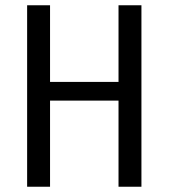

<svg xmlns="http://www.w3.org/2000/svg" viewBox="-20 -709 640 729"><path d="M430 -327H170V0H83V-689H170V-398H430V-689H517V0H430Z"/></svg>

Font: FiraDG Mono
Style: Regular
Weight: 400
Designer: Carrois Corporate & Edenspiekermann AG
Foundry: Carrois Corporate GbR & Edenspiekermann AG
Version: Version 3.206